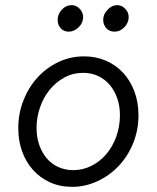

<svg xmlns="http://www.w3.org/2000/svg" viewBox="-20 -716 610 746"><path d="M51 0ZM51 -218Q51 -274 70.5 -324.5Q90 -375 124.5 -413.5Q159 -452 206 -474.5Q253 -497 307 -497Q353 -497 392 -480Q431 -463 459 -432.5Q487 -402 502.5 -360Q518 -318 518 -269Q518 -209 496.5 -157.5Q475 -106 439 -69Q403 -32 356.5 -11Q310 10 261 10Q213 10 174.5 -7.5Q136 -25 108.5 -55.5Q81 -86 66 -127.5Q51 -169 51 -218ZM265 -55Q302 -55 335 -71.5Q368 -88 392.5 -116.5Q417 -145 431.5 -184.5Q446 -224 446 -269Q446 -304 435.5 -334Q425 -364 406.5 -386Q388 -408 361.5 -420.5Q335 -433 304 -433Q263 -433 229.5 -414.5Q196 -396 172 -366Q148 -336 135 -297.5Q122 -259 122 -219Q122 -183 132.5 -153Q143 -123 161.5 -101Q180 -79 206.5 -67Q233 -55 265 -55ZM247 -593Q228 -593 216 -606Q204 -619 204 -639Q204 -661 220 -678Q236 -696 259 -696Q276 -696 289.5 -682Q303 -668 303 -650Q303 -627 285.5 -610Q268 -593 247 -593ZM425 -593Q405 -593 393 -606.5Q381 -620 381 -639Q381 -661 398 -678Q414 -696 436 -696Q453 -696 466.5 -682Q480 -668 480 -650Q480 -628 463.5 -610.5Q447 -593 425 -593Z"/></svg>

Font: Rosa Sans Light
Style: Italic
Weight: 300
Italic angle: -12°
Designer: Pentagram / MCKL
Foundry: Pentagram / MCKL
Version: Version 1.005;September 16, 2019;FontCreator 11.5.0.2425 64-